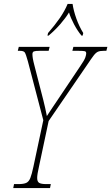

<svg xmlns="http://www.w3.org/2000/svg" viewBox="-20 -951 563 971"><path d="M47 0 51 -20H74Q99 -20 112.5 -26Q126 -32 133.5 -51Q141 -70 149 -108L199 -343L121 -641Q111 -677 105.5 -685.5Q100 -694 80 -694H70L75 -714H231L226 -694H181Q159 -694 151.5 -691Q144 -688 144 -677Q144 -668 146 -655.5Q148 -643 154 -620L199 -445Q204 -426 208.5 -405Q213 -384 217 -364Q230 -384 244 -405Q258 -426 271 -445L385 -615Q407 -647 411.5 -660.5Q416 -674 416 -681Q416 -690 409 -692Q402 -694 375 -694H346L351 -714H523L518 -694H505Q486 -694 475.5 -689.5Q465 -685 453.5 -670Q442 -655 420 -622L226 -339L177 -108Q168 -69 168 -51Q168 -32 178.5 -26Q189 -20 214 -20H237L233 0ZM223 -784Q257 -823 282 -859Q307 -895 322 -931H347Q352 -897 366 -857.5Q380 -818 401 -784L398 -771H392Q372 -795 354.5 -828Q337 -861 329 -888Q312 -860 285 -829Q258 -798 226 -771H220Z"/></svg>

Font: Noto Serif ExtraCondensed Thin
Style: Italic
Weight: 100
Width: 2
Italic angle: -12°
Designer: Monotype Design Team
Foundry: Monotype Imaging Inc.
Version: Version 2.013